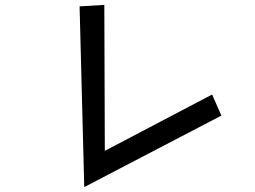

<svg xmlns="http://www.w3.org/2000/svg" viewBox="-20 -739 1040 784"><path d="M305 -713 406 -719 408 -123 846 -353 884 -267 324 25Z"/></svg>

Font: Stick
Style: Regular
Weight: 400
Designer: Fontworks Inc.
Foundry: Fontworks Inc.
Version: Version 1.100